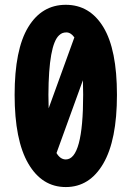

<svg xmlns="http://www.w3.org/2000/svg" viewBox="-20 -756 540 788"><path d="M96.2 -84.5Q40 -180.7 40 -366.7Q40 -552.7 95.7 -644.5Q151.4 -736.3 250 -736.3Q348.6 -736.3 404.3 -644.5Q460 -552.7 460 -366.7Q460 -180.7 403.8 -84.5Q347.7 11.7 250 11.7Q152.3 11.7 96.2 -84.5ZM178.7 -367.2Q178.7 -337.9 179.7 -311.5L285.2 -602.5Q270.5 -623 252.4 -623Q234.4 -623 222.7 -611.3Q179.7 -572.3 178.7 -367.2ZM211.9 -127.9Q227.5 -101.6 250 -101.6Q321.3 -101.6 321.3 -367.2Q321.3 -399.4 320.3 -426.8Z"/></svg>

Font: GenEi Gothic M Regular
Style: Bold
Weight: 700
Designer: o_tamon (Modified); [Source Han Sans]
Ryoko NISHIZUKA  (kana & ideographs); Paul D. Hunt (Latin, Greek & Cyrillic); Wenl
Version: Version 1.1a;Original Version 1.004